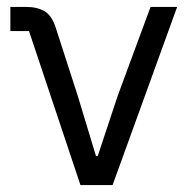

<svg xmlns="http://www.w3.org/2000/svg" viewBox="-20 -536 551 556"><path d="M213 0 64 -446H10V-516H55Q88 -516 109 -503.5Q130 -491 141 -457L205 -259L258 -84H263L321 -259L416 -516H493L306 0Z"/></svg>

Font: Aneliza
Style: Regular
Weight: 400
Designer: Mike Abbink, Paul van der Laan, Pieter van Rosmalen
Foundry: Bold Monday
Version: Version 3.001;September 8, 2019;FontCreator 11.5.0.2425 64-b